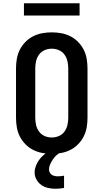

<svg xmlns="http://www.w3.org/2000/svg" viewBox="-20 -943 640 1187"><path d="M300 8Q270 8 240.5 2.5Q211 -3 184.5 -16.5Q158 -30 137 -51.5Q116 -73 102.5 -99.5Q89 -126 84 -156Q79 -186 79 -215V-520Q79 -549 84 -579Q89 -609 102.5 -635.5Q116 -662 137 -683.5Q158 -705 184.5 -718.5Q211 -732 240.5 -737.5Q270 -743 300 -743Q330 -743 359.5 -737.5Q389 -732 415.5 -718.5Q442 -705 463 -683.5Q484 -662 497.5 -635.5Q511 -609 516 -579Q521 -549 521 -520V-215Q521 -186 516 -156Q511 -126 497.5 -99.5Q484 -73 463 -51.5Q442 -30 415.5 -16.5Q389 -3 359.5 2.5Q330 8 300 8ZM300 -93Q323 -93 344 -102Q365 -111 378.5 -129.5Q392 -148 397 -170.5Q402 -193 402 -215V-520Q402 -542 397 -564.5Q392 -587 378.5 -605.5Q365 -624 344 -633Q323 -642 300 -642Q277 -642 256 -633Q235 -624 221.5 -605.5Q208 -587 203 -564.5Q198 -542 198 -520V-215Q198 -193 203 -170.5Q208 -148 221.5 -129.5Q235 -111 256 -102Q277 -93 300 -93ZM323 224Q300 224 277.5 219Q255 214 236 201Q217 188 205.5 167Q194 146 194 123Q194 103 201.5 83.5Q209 64 220.5 47.5Q232 31 247 17.5Q262 4 279 -7L281 -8H353V0Q338 8 326.5 19Q315 30 306 44Q297 58 290 73Q283 88 283 104Q283 114 287.5 123Q292 132 300 137.5Q308 143 318 145Q328 147 337 147Q347 147 356.5 146Q366 145 376 143V219Q363 221 350 222.5Q337 224 323 224ZM128 -847V-923H472V-847Z"/></svg>

Font: Iosevka Etoile
Style: Bold
Weight: 700
Designer: Belleve Invis
Foundry: Belleve Invis
Version: Version 28.1.0; ttfautohint (v1.8.4)